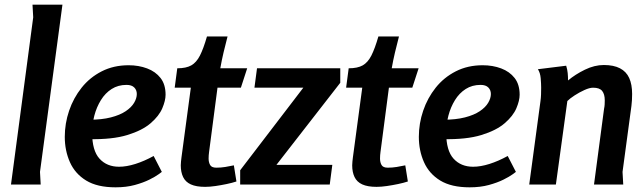

<svg xmlns="http://www.w3.org/2000/svg" viewBox="-20 -789 2748 821"><path d="M247 -769 151 -54 154 0H27L122 -715L119 -769Z M530 -510Q573 -510 609 -496.5Q645 -483 666.5 -455.5Q688 -428 688 -384Q688 -359 674 -326Q660 -293 624 -262Q588 -231 524 -211.5Q460 -192 361 -194V-277Q415 -277 454 -287Q493 -297 517.5 -313.5Q542 -330 553.5 -349.5Q565 -369 565 -387Q565 -404 554 -415Q543 -426 521 -426Q485 -426 457.5 -408.5Q430 -391 411.5 -361Q393 -331 383.5 -295Q374 -259 374 -221Q374 -145 405.5 -110.5Q437 -76 489 -76Q521 -76 559 -88Q597 -100 637 -122L672 -54Q672 -54 658.5 -44Q645 -34 619 -21Q593 -8 556.5 2Q520 12 474 12Q396 12 348.5 -17Q301 -46 279 -95.5Q257 -145 257 -204Q257 -261 275.5 -315.5Q294 -370 329 -414Q364 -458 415 -484Q466 -510 530 -510Z M953 -633Q944 -599 936 -565Q928 -531 922 -497H1037L1010 -414H910L874 -139Q873 -132 872.5 -125Q872 -118 872 -111Q872 -95 878.5 -83.5Q885 -72 905 -72Q924 -72 943 -75Q962 -78 980 -82L991 -13Q973 -7 949 -2Q925 3 901 6.5Q877 10 857 10Q819 10 796 -0.5Q773 -11 763 -32Q753 -53 753 -82Q753 -90 754 -98.5Q755 -107 756 -116L796 -414H727L738 -497Q776 -497 798 -509.5Q820 -522 835 -551.5Q850 -581 865 -633Z M1079 -497H1435V-435L1162 -84H1401L1390 0H1007V-61L1277 -414H1068Z M1686 -633Q1677 -599 1669 -565Q1661 -531 1655 -497H1770L1743 -414H1643L1607 -139Q1606 -132 1605.5 -125Q1605 -118 1605 -111Q1605 -95 1611.5 -83.5Q1618 -72 1638 -72Q1657 -72 1676 -75Q1695 -78 1713 -82L1724 -13Q1706 -7 1682 -2Q1658 3 1634 6.5Q1610 10 1590 10Q1552 10 1529 -0.5Q1506 -11 1496 -32Q1486 -53 1486 -82Q1486 -90 1487 -98.5Q1488 -107 1489 -116L1529 -414H1460L1471 -497Q1509 -497 1531 -509.5Q1553 -522 1568 -551.5Q1583 -581 1598 -633Z M2044 -510Q2087 -510 2123 -496.5Q2159 -483 2180.5 -455.5Q2202 -428 2202 -384Q2202 -359 2188 -326Q2174 -293 2138 -262Q2102 -231 2038 -211.5Q1974 -192 1875 -194V-277Q1929 -277 1968 -287Q2007 -297 2031.5 -313.5Q2056 -330 2067.5 -349.5Q2079 -369 2079 -387Q2079 -404 2068 -415Q2057 -426 2035 -426Q1999 -426 1971.5 -408.5Q1944 -391 1925.5 -361Q1907 -331 1897.5 -295Q1888 -259 1888 -221Q1888 -145 1919.5 -110.5Q1951 -76 2003 -76Q2035 -76 2073 -88Q2111 -100 2151 -122L2186 -54Q2186 -54 2172.5 -44Q2159 -34 2133 -21Q2107 -8 2070.5 2Q2034 12 1988 12Q1910 12 1862.5 -17Q1815 -46 1793 -95.5Q1771 -145 1771 -204Q1771 -261 1789.5 -315.5Q1808 -370 1843 -414Q1878 -458 1929 -484Q1980 -510 2044 -510Z M2401 -508Q2406 -492 2407.5 -476.5Q2409 -461 2409 -445Q2440 -471 2481 -491Q2522 -511 2562 -511Q2604 -511 2631 -497Q2658 -483 2670.5 -455.5Q2683 -428 2683 -387Q2683 -360 2680 -336L2642 -54L2645 0H2520L2563 -324Q2565 -333 2565.5 -342Q2566 -351 2566 -360Q2566 -386 2555 -400Q2544 -414 2516 -414Q2501 -414 2479 -404Q2457 -394 2437 -381Q2417 -368 2406 -357L2357 0H2243L2291 -356Q2293 -370 2293.5 -384.5Q2294 -399 2294 -414Q2294 -431 2292 -454.5Q2290 -478 2280 -493Z"/></svg>

Font: Rosario Light
Style: Bold Italic
Weight: 700
Italic angle: -8.05°
Version: Version 1.101; ttfautohint (v1.8.1.43-b0c9)